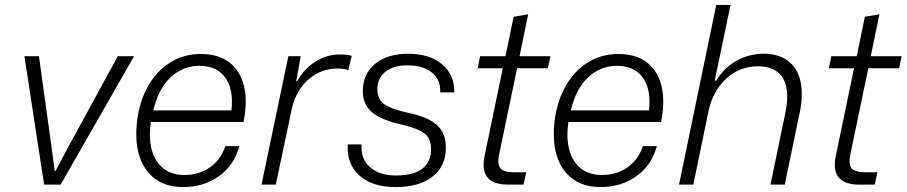

<svg xmlns="http://www.w3.org/2000/svg" viewBox="-20 -749 3678 779"><path d="M79 -521H138L189 -153L202 -55H205L255 -149L458 -521H524L226 0H159Z M533 -204Q533 -224 534 -234Q540 -321 574.5 -388Q609 -455 666 -492.5Q723 -530 795 -530Q883 -530 930 -478Q977 -426 977 -336Q977 -298 968 -254H592Q588 -220 588 -205Q588 -128 624.5 -83.5Q661 -39 728 -39Q788 -39 832.5 -70.5Q877 -102 894 -156H951Q930 -78 868 -34Q806 10 723 10Q633 10 583 -47.5Q533 -105 533 -204ZM919 -301Q921 -313 921 -337Q921 -405 886.5 -443.5Q852 -482 789 -482Q723 -482 673 -436Q623 -390 602 -301Z M1150 -521H1200L1182 -420H1186Q1213 -469 1259 -498.5Q1305 -528 1359 -528Q1392 -528 1407 -522L1393 -464Q1380 -471 1349 -471Q1286 -471 1236 -430.5Q1186 -390 1166 -317L1099 0H1041Z M1391 -163H1447Q1443 -104 1481.5 -70.5Q1520 -37 1586 -37Q1659 -37 1694 -65Q1729 -93 1729 -143Q1729 -187 1702.5 -207.5Q1676 -228 1611 -243Q1523 -263 1487.5 -295Q1452 -327 1452 -379Q1452 -449 1502 -490Q1552 -531 1636 -531Q1723 -531 1774 -488Q1825 -445 1823 -374H1766Q1769 -425 1732.5 -454.5Q1696 -484 1633 -484Q1577 -484 1544 -458Q1511 -432 1511 -387Q1511 -347 1539 -326.5Q1567 -306 1638 -291Q1717 -274 1753 -241.5Q1789 -209 1789 -150Q1789 -75 1735 -32.5Q1681 10 1585 10Q1490 10 1438 -37Q1386 -84 1391 -163Z M1942 -81Q1942 -99 1946 -116L2020 -472H1918L1928 -521H2031L2064 -681L2123 -691L2088 -521H2213L2203 -472H2078L2005 -122Q2002 -106 2002 -95Q2002 -69 2018 -59.5Q2034 -50 2067 -50H2115L2104 0H2041Q1942 0 1942 -81Z M2227 -204Q2227 -224 2228 -234Q2234 -321 2268.5 -388Q2303 -455 2360 -492.5Q2417 -530 2489 -530Q2577 -530 2624 -478Q2671 -426 2671 -336Q2671 -298 2662 -254H2286Q2282 -220 2282 -205Q2282 -128 2318.5 -83.5Q2355 -39 2422 -39Q2482 -39 2526.5 -70.5Q2571 -102 2588 -156H2645Q2624 -78 2562 -34Q2500 10 2417 10Q2327 10 2277 -47.5Q2227 -105 2227 -204ZM2613 -301Q2615 -313 2615 -337Q2615 -405 2580.5 -443.5Q2546 -482 2483 -482Q2417 -482 2367 -436Q2317 -390 2296 -301Z M2886 -729H2944L2880 -422H2886Q2919 -476 2970 -503.5Q3021 -531 3078 -531Q3151 -531 3192 -489Q3233 -447 3233 -368Q3233 -330 3225 -294L3164 0H3106L3166 -289Q3174 -329 3174 -357Q3174 -417 3144 -448.5Q3114 -480 3055 -480Q2981 -480 2926 -429.5Q2871 -379 2854 -295L2793 0H2735Z M3367 -81Q3367 -99 3371 -116L3445 -472H3343L3353 -521H3456L3489 -681L3548 -691L3513 -521H3638L3628 -472H3503L3430 -122Q3427 -106 3427 -95Q3427 -69 3443 -59.5Q3459 -50 3492 -50H3540L3529 0H3466Q3367 0 3367 -81Z"/></svg>

Font: Mona Sans Light
Style: Italic
Weight: 300
Italic angle: -11.7°
Designer: Deni Anggara
Foundry: GitHub
Version: Version 2.000